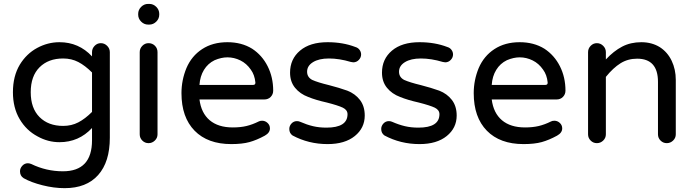

<svg xmlns="http://www.w3.org/2000/svg" viewBox="-20 -724 3537 979"><path d="M100.6 184.6Q82 172.9 82 149.4Q82 133.8 93.8 121.1Q105.5 108.4 122.1 108.4Q129.9 108.4 139.6 112.3Q215.8 149.4 300.8 149.4Q449.2 149.4 449.2 -8.8V-71.3Q381.8 1 283.2 1Q224.6 1 171.9 -28.3Q114.3 -58.6 80.1 -116.7Q45.9 -174.8 45.9 -253.9Q45.9 -335.9 81.1 -394.5Q115.2 -450.2 169.4 -479.5Q223.6 -508.8 283.2 -508.8Q381.8 -508.8 449.2 -436.5V-458Q449.2 -476.6 462.4 -490.2Q475.6 -503.9 494.1 -503.9Q512.7 -503.9 526.4 -490.2Q540 -476.6 540 -458V-21.5Q540 101.6 480.5 168.5Q420.9 235.4 309.6 235.4Q254.9 235.4 196.8 220.7Q138.7 206.1 100.6 184.6ZM449.2 -153.3V-354.5Q414.1 -389.6 379.4 -407.7Q344.7 -425.8 301.8 -425.8Q226.6 -425.8 181.6 -380.9Q136.7 -335.9 136.7 -253.9Q136.7 -171.9 181.6 -127Q226.6 -82 301.8 -82Q344.7 -82 379.4 -100.1Q414.1 -118.2 449.2 -153.3Z M684.6 -649.4V-653.3Q684.6 -673.8 699.7 -689Q714.8 -704.1 735.4 -704.1H741.2Q761.7 -704.1 776.9 -689Q792 -673.8 792 -653.3V-649.4Q792 -628.9 776.9 -613.8Q761.7 -598.6 741.2 -598.6H735.4Q714.8 -598.6 699.7 -613.8Q684.6 -628.9 684.6 -649.4ZM692.4 -39.1V-458Q692.4 -476.6 705.6 -490.2Q718.8 -503.9 737.3 -503.9Q756.8 -503.9 770 -490.7Q783.2 -477.5 783.2 -458V-39.1Q783.2 -20.5 769.5 -7.3Q755.9 5.9 737.3 5.9Q718.8 5.9 705.6 -7.3Q692.4 -20.5 692.4 -39.1Z M905.3 -249Q905.3 -315.4 930.7 -377Q957 -438.5 1010.7 -473.6Q1064.5 -508.8 1139.6 -508.8Q1211.9 -508.8 1265.6 -475.6Q1316.4 -442.4 1344.7 -386.2Q1373 -330.1 1373 -261.7Q1373 -243.2 1360.4 -230Q1347.7 -216.8 1327.1 -216.8H997.1Q1005.9 -147.5 1049.3 -110.8Q1092.8 -74.2 1167 -74.2Q1206.1 -74.2 1236.8 -81.5Q1267.6 -88.9 1298.8 -104.5Q1305.7 -108.4 1316.4 -108.4Q1332 -108.4 1344.2 -97.2Q1356.4 -85.9 1356.4 -69.3Q1356.4 -46.9 1330.1 -32.2Q1289.1 -9.8 1252 0.5Q1214.8 10.7 1159.2 10.7Q1039.1 10.7 972.2 -57.6Q905.3 -126 905.3 -249ZM1282.2 -303.7Q1278.3 -342.8 1258.8 -369.1Q1237.3 -400.4 1205.6 -416Q1173.8 -431.6 1139.6 -431.6Q1108.4 -431.6 1074.2 -417Q1040 -400.4 1020 -367.7Q1000 -335 997.1 -291H1270.5Q1283.2 -291 1282.2 -303.7Z M1471.7 -33.2Q1455.1 -44.9 1455.1 -66.4Q1455.1 -82 1466.3 -94.2Q1477.5 -106.4 1494.1 -106.4Q1503.9 -106.4 1511.7 -102.5Q1544.9 -87.9 1576.2 -80.6Q1607.4 -73.2 1644.5 -73.2Q1752 -73.2 1752 -141.6Q1752 -163.1 1728.5 -174.8Q1704.1 -186.5 1646.5 -201.2Q1589.8 -213.9 1551.8 -229.5Q1509.8 -245.1 1484.4 -276.4Q1459 -307.6 1459 -353.5Q1459 -422.9 1509.8 -465.8Q1560.5 -508.8 1650.4 -508.8Q1728.5 -508.8 1792 -484.4Q1805.7 -480.5 1813.5 -469.7Q1821.3 -459 1821.3 -446.3Q1821.3 -430.7 1809.6 -418.5Q1797.9 -406.2 1781.2 -406.2L1768.6 -408.2Q1710 -425.8 1657.2 -425.8Q1606.4 -425.8 1576.2 -407.2Q1545.9 -388.7 1545.9 -358.4Q1545.9 -330.1 1572.3 -316.4Q1600.6 -303.7 1657.2 -290Q1710 -276.4 1751 -261.7Q1791 -246.1 1815.4 -214.4Q1839.8 -182.6 1839.8 -134.8Q1839.8 -71.3 1789.1 -30.3Q1738.3 10.7 1650.4 10.7Q1553.7 10.7 1471.7 -33.2Z M1940.4 -33.2Q1923.8 -44.9 1923.8 -66.4Q1923.8 -82 1935.1 -94.2Q1946.3 -106.4 1962.9 -106.4Q1972.7 -106.4 1980.5 -102.5Q2013.7 -87.9 2044.9 -80.6Q2076.2 -73.2 2113.3 -73.2Q2220.7 -73.2 2220.7 -141.6Q2220.7 -163.1 2197.3 -174.8Q2172.9 -186.5 2115.2 -201.2Q2058.6 -213.9 2020.5 -229.5Q1978.5 -245.1 1953.1 -276.4Q1927.7 -307.6 1927.7 -353.5Q1927.7 -422.9 1978.5 -465.8Q2029.3 -508.8 2119.1 -508.8Q2197.3 -508.8 2260.7 -484.4Q2274.4 -480.5 2282.2 -469.7Q2290 -459 2290 -446.3Q2290 -430.7 2278.3 -418.5Q2266.6 -406.2 2250 -406.2L2237.3 -408.2Q2178.7 -425.8 2126 -425.8Q2075.2 -425.8 2044.9 -407.2Q2014.6 -388.7 2014.6 -358.4Q2014.6 -330.1 2041 -316.4Q2069.3 -303.7 2126 -290Q2178.7 -276.4 2219.7 -261.7Q2259.8 -246.1 2284.2 -214.4Q2308.6 -182.6 2308.6 -134.8Q2308.6 -71.3 2257.8 -30.3Q2207 10.7 2119.1 10.7Q2022.5 10.7 1940.4 -33.2Z M2395.5 -249Q2395.5 -315.4 2420.9 -377Q2447.3 -438.5 2501 -473.6Q2554.7 -508.8 2629.9 -508.8Q2702.1 -508.8 2755.9 -475.6Q2806.6 -442.4 2835 -386.2Q2863.3 -330.1 2863.3 -261.7Q2863.3 -243.2 2850.6 -230Q2837.9 -216.8 2817.4 -216.8H2487.3Q2496.1 -147.5 2539.6 -110.8Q2583 -74.2 2657.2 -74.2Q2696.3 -74.2 2727.1 -81.5Q2757.8 -88.9 2789.1 -104.5Q2795.9 -108.4 2806.6 -108.4Q2822.3 -108.4 2834.5 -97.2Q2846.7 -85.9 2846.7 -69.3Q2846.7 -46.9 2820.3 -32.2Q2779.3 -9.8 2742.2 0.5Q2705.1 10.7 2649.4 10.7Q2529.3 10.7 2462.4 -57.6Q2395.5 -126 2395.5 -249ZM2772.5 -303.7Q2768.6 -342.8 2749 -369.1Q2727.5 -400.4 2695.8 -416Q2664.1 -431.6 2629.9 -431.6Q2598.6 -431.6 2564.5 -417Q2530.3 -400.4 2510.3 -367.7Q2490.2 -335 2487.3 -291H2760.7Q2773.4 -291 2772.5 -303.7Z M2978.5 -39.1V-458Q2978.5 -476.6 2991.7 -490.2Q3004.9 -503.9 3023.4 -503.9Q3042 -503.9 3055.7 -490.2Q3069.3 -476.6 3069.3 -458V-420.9Q3109.4 -463.9 3152.3 -486.3Q3195.3 -508.8 3250 -508.8Q3303.7 -508.8 3344.7 -483.4Q3383.8 -458 3404.8 -414.1Q3425.8 -370.1 3425.8 -316.4V-39.1Q3425.8 -20.5 3412.1 -7.3Q3398.4 5.9 3379.9 5.9Q3361.3 5.9 3348.1 -7.3Q3335 -20.5 3335 -39.1V-306.6Q3335 -424.8 3228.5 -424.8Q3181.6 -424.8 3144 -401.4Q3106.4 -377.9 3069.3 -332V-39.1Q3069.3 -20.5 3055.7 -7.3Q3042 5.9 3023.4 5.9Q3004.9 5.9 2991.7 -7.3Q2978.5 -20.5 2978.5 -39.1Z"/></svg>

Font: KTXP_ComRound
Style: Medium
Weight: 500
Version: Version 1.01;May 16, 2022;FontCreator 13.0.0.2683 64-bit